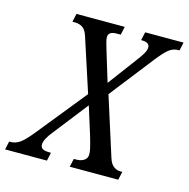

<svg xmlns="http://www.w3.org/2000/svg" viewBox="-158 -816 902 918"><g transform="rotate(15 293.0 -357.0)"><path d="M-53 0 -44 -41H-38Q-13 -41 8.5 -56Q30 -71 64 -113L262 -358L176 -622Q167 -651 151 -662Q135 -673 112 -673H100L109 -714H348L339 -673H319Q278 -673 278 -644Q278 -635 282 -620Q286 -605 292 -585L338 -434L449 -583Q462 -600 472 -617Q482 -634 482 -648Q482 -673 442 -673H440L449 -714H639L630 -673H623Q598 -673 577 -656Q556 -639 524 -598L356 -383L448 -94Q457 -64 473 -52.5Q489 -41 505 -41H516L507 0H267L276 -41H287Q312 -41 327 -51.5Q342 -62 342 -81Q342 -93 338 -111Q334 -129 323 -167L279 -307L147 -138Q131 -119 121 -100.5Q111 -82 111 -68Q111 -54 121.5 -47.5Q132 -41 159 -41H163L154 0Z"/></g></svg>

Font: Noto Serif Condensed
Style: Italic
Weight: 400
Width: 3
Italic angle: -12°
Designer: Monotype Design Team
Foundry: Monotype Imaging Inc.
Version: Version 2.014; ttfautohint (v1.8.4.7-5d5b)